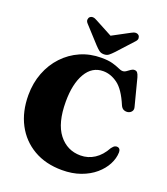

<svg xmlns="http://www.w3.org/2000/svg" viewBox="-167 -1048 1029 1181"><g transform="rotate(20 347.5 -457.5)"><path d="M670.5 -205.5Q669.5 -166 649 -126.8Q628.5 -87.5 590.5 -55Q552.5 -22.5 498.5 -3Q444.5 16.5 377 16.5Q270 16.5 191 -29.5Q112 -75.5 69 -157.2Q26 -239 26 -347Q26 -426 52 -493.5Q78 -561 125 -611Q172 -661 234.5 -688.5Q297 -716 370.5 -716Q416 -716 444.5 -708Q473 -700 490.2 -691.8Q507.5 -683.5 519.5 -683.5Q531.5 -683.5 542.8 -691.5Q554 -699.5 564.8 -707.2Q575.5 -715 587 -715Q599.5 -715 606.2 -707Q613 -699 619 -678.5L665 -500.5Q669.5 -484.5 661.2 -472.8Q653 -461 637 -457.5Q622 -455 609.2 -460.8Q596.5 -466.5 588.5 -484.5Q550 -576 504.5 -609.2Q459 -642.5 409.5 -642.5Q337 -642.5 296.5 -573.5Q256 -504.5 256 -387.5Q256 -247.5 310.8 -177.2Q365.5 -107 453.5 -107Q503 -107 544.2 -133.8Q585.5 -160.5 614 -213Q625.5 -228.5 635 -232.5Q644.5 -236.5 654 -234Q670.5 -229.5 670.5 -205.5ZM436 -777.5Q420.5 -761 408 -751Q395.5 -741 376 -741Q356.5 -741 344 -751Q331.5 -761 316 -777.5L219.5 -883Q207.5 -895.5 208.5 -907.2Q209.5 -919 216 -925Q233.5 -940.5 263.5 -922.5L376 -862.5L488 -922.5Q518.5 -940.5 536 -925Q542.5 -919 543.5 -907.2Q544.5 -895.5 532.5 -883Z"/></g></svg>

Font: Fraunces 72pt Soft Black
Style: Regular
Weight: 900
Version: Version 1.000;[b76b70a41]